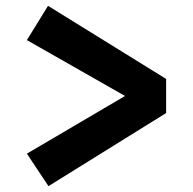

<svg xmlns="http://www.w3.org/2000/svg" viewBox="-20 -648 655 652"><path d="M143.1 -628.2 544.1 -380V-264.1L144.6 -15.9L71.3 -126.2L404.6 -322.1L71.3 -511.8Z"/></svg>

Font: Fira Code
Style: Bold
Weight: 700
Monospace: yes
Designer: Carrois Corporate, Edenspiekermann AG, Nikita Prokopov
Foundry: Carrois Corporate, Edenspiekermann AG, Nikita Prokopov
Version: Version 6.000; ttfautohint (v1.8.2) -l 8 -r 50 -G 200 -x 14 